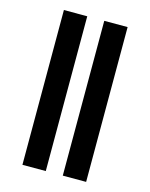

<svg xmlns="http://www.w3.org/2000/svg" viewBox="-109 -786 671 857"><g transform="rotate(15 226.0 -357.5)"><path d="M265.1 0V-715.3H373V0ZM78.6 0V-715.3H186.5V0Z"/></g></svg>

Font: Elstob SemiBold
Style: Regular
Weight: 600
Designer: Peter S. Baker
Version: Version 1.015